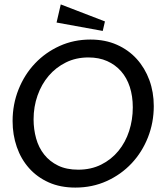

<svg xmlns="http://www.w3.org/2000/svg" viewBox="-20 -839 743 869"><path d="M236 -737 255 -819 455 -742 445 -699ZM389 -660Q456 -660 509 -636.5Q562 -613 599 -572Q636 -531 656 -476.5Q676 -422 676 -359Q676 -284 649.5 -217Q623 -150 575.5 -99.5Q528 -49 463 -19.5Q398 10 321 10Q253 10 200.5 -13.5Q148 -37 111.5 -78Q75 -119 56 -174Q37 -229 37 -291Q37 -367 64 -434.5Q91 -502 138.5 -552Q186 -602 250 -631Q314 -660 389 -660ZM334 -71Q392 -71 438 -94Q484 -117 516 -156Q548 -195 564.5 -246Q581 -297 581 -353Q581 -404 567.5 -445.5Q554 -487 528 -516.5Q502 -546 465 -562.5Q428 -579 380 -579Q324 -579 278.5 -556.5Q233 -534 200.5 -496Q168 -458 150 -407Q132 -356 132 -299Q132 -254 143.5 -212.5Q155 -171 180 -139.5Q205 -108 243 -89.5Q281 -71 334 -71Z"/></svg>

Font: Zilla Slab Medium
Style: Regular
Weight: 500
Designer: Typotheque.com
Foundry: Typotheque type foundry
Version: Version 1.1; 2017